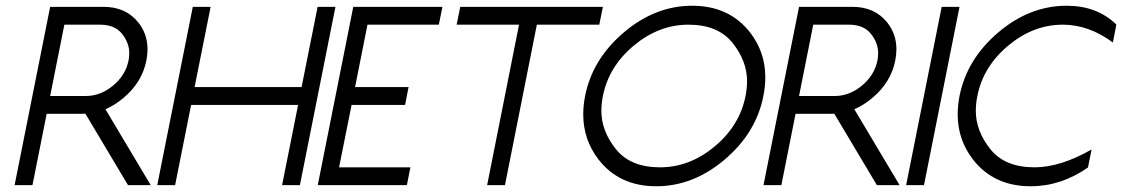

<svg xmlns="http://www.w3.org/2000/svg" viewBox="-20 -649 3933 673"><path d="M343.3 -625Q420.9 -625 464.8 -570.3Q497.1 -529.8 497.1 -476.6Q497.1 -458 493.2 -437.5Q478 -359.9 412.1 -305.2Q381.8 -279.8 349.6 -266.1L508.3 0H428.7L279.3 -250.5L268.6 -250H143.6L93.8 0H31.2L155.8 -625ZM330.6 -562.5H205.6L155.8 -312.5H280.8Q332.5 -312.5 376.5 -349.1Q420.4 -385.7 430.7 -437.5Q433.1 -450.7 433.1 -463.4Q433.1 -498.5 407.7 -530.5Q382.3 -562.5 330.6 -562.5Z M649.9 -281.2 593.8 0H531.2L655.8 -625H718.3L662.1 -343.8H1037.1L1093.3 -625H1155.8L1031.2 0H968.8L1024.9 -281.2Z M1530.8 -625 1518.1 -562.5H1268.1L1224.6 -343.8H1412.1L1399.9 -281.2H1212.4L1168.5 -62.5H1418.5L1406.2 0H1093.8L1218.3 -625Z M1861.8 -562.5 1750 0H1687.5L1799.3 -562.5H1580.6L1593.3 -625H2093.3L2080.6 -562.5Z M2280.3 3.9Q2150.9 3.9 2078.1 -89.8Q2024.4 -159.2 2024.4 -248Q2024.4 -278.8 2030.8 -312.5Q2056.6 -441.9 2166.7 -535.4Q2276.9 -628.9 2406.2 -628.9Q2535.6 -628.9 2608.9 -535.6Q2662.6 -466.3 2662.6 -377.9Q2662.6 -346.7 2655.8 -312.5Q2630.4 -183.1 2520 -89.6Q2409.7 3.9 2280.3 3.9ZM2293.5 -62.5Q2397.5 -62.5 2485.1 -135.7Q2572.8 -209 2593.3 -312.5Q2598.6 -339.4 2598.6 -364.3Q2598.6 -435.1 2547.6 -498.8Q2496.6 -562.5 2393.1 -562.5Q2289.6 -562.5 2201.7 -489.3Q2113.8 -416 2093.3 -312.5Q2087.9 -285.6 2087.9 -260.7Q2087.9 -189.9 2138.9 -126.2Q2189.9 -62.5 2293.5 -62.5Z M2968.3 -625Q3045.9 -625 3089.8 -570.3Q3122.1 -529.8 3122.1 -476.6Q3122.1 -458 3118.2 -437.5Q3103 -359.9 3037.1 -305.2Q3006.8 -279.8 2974.6 -266.1L3133.3 0H3053.7L2904.3 -250.5L2893.6 -250H2768.6L2718.8 0H2656.2L2780.8 -625ZM2955.6 -562.5H2830.6L2780.8 -312.5H2905.8Q2957.5 -312.5 3001.5 -349.1Q3045.4 -385.7 3055.7 -437.5Q3058.1 -450.7 3058.1 -463.4Q3058.1 -498.5 3032.7 -530.5Q3007.3 -562.5 2955.6 -562.5Z M3218.8 0H3156.2L3280.8 -625H3343.3Z M3606 -62.5Q3696.8 -62.5 3806.2 -125L3793.5 -62Q3699.2 3.9 3592.8 3.9Q3463.4 3.9 3390.6 -89.8Q3336.9 -159.2 3336.9 -248Q3336.9 -278.8 3343.3 -312.5Q3369.1 -441.9 3479.2 -535.4Q3589.4 -628.9 3718.8 -628.9Q3825.2 -628.9 3893.1 -563L3880.9 -500Q3796.4 -562.5 3705.6 -562.5Q3602.1 -562.5 3514.2 -489.3Q3426.3 -416 3405.8 -312.5Q3400.4 -285.6 3400.4 -260.7Q3400.4 -189.9 3451.4 -126.2Q3502.4 -62.5 3606 -62.5Z"/></svg>

Font: Juliett
Style: Italic
Weight: 400
Italic angle: -11.25°
Designer: GGBotNet
Foundry: GGBotNet
Version: 0.60